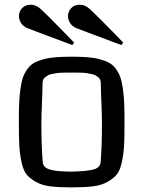

<svg xmlns="http://www.w3.org/2000/svg" viewBox="-20 -793 615 820"><path d="M60.5 0ZM286.6 -60.1Q356 -61.5 383.1 -70.3Q410.2 -79.1 410.2 -105Q415.5 -174.8 415.5 -266.6Q415.5 -296.9 413.1 -353.3Q410.6 -409.7 410.6 -437Q410.6 -445.3 408 -452.1Q405.3 -459 399.2 -463.6Q393.1 -468.3 387 -471.7Q380.9 -475.1 369.9 -477.1Q358.9 -479 351.3 -480.5Q343.8 -481.9 329.8 -482.4Q315.9 -482.9 308.3 -482.9Q300.8 -482.9 286.1 -482.9Q271.5 -482.9 263.9 -482.9Q256.3 -482.9 242.4 -482.4Q228.5 -481.9 220.9 -480.5Q213.4 -479 202.4 -477.1Q191.4 -475.1 185.3 -471.7Q179.2 -468.3 173.1 -463.6Q167 -459 164.3 -452.1Q161.6 -445.3 161.6 -437Q161.6 -409.7 159.2 -353.3Q156.7 -296.9 156.7 -266.6Q156.7 -174.8 162.1 -105Q162.1 -79.1 190.7 -69.6Q219.2 -60.1 286.6 -60.1ZM285.6 7.3Q231.4 7.3 195.3 2.9Q159.2 -1.5 133.1 -16.4Q106.9 -31.2 93.3 -48.1Q79.6 -64.9 71.8 -101.3Q64 -137.7 62.3 -173.3Q60.5 -209 60.5 -272.5Q60.5 -319.8 61.8 -351.6Q63 -383.3 67.4 -413.8Q71.8 -444.3 78.4 -463.1Q85 -481.9 97.4 -498.8Q109.9 -515.6 125.5 -524.4Q141.1 -533.2 165.3 -539.8Q189.5 -546.4 218 -548.6Q246.6 -550.8 286.1 -550.8Q325.7 -550.8 354.2 -548.6Q382.8 -546.4 407 -539.8Q431.2 -533.2 446.8 -524.4Q462.4 -515.6 474.9 -498.8Q487.3 -481.9 493.9 -463.1Q500.5 -444.3 504.9 -413.8Q509.3 -383.3 510.5 -351.6Q511.7 -319.8 511.7 -272.5Q511.7 -209 510 -173.3Q508.3 -137.7 500.5 -101.3Q492.7 -64.9 478.8 -47.9Q464.8 -30.8 438.7 -16.1Q412.6 -1.5 376.5 2.9Q340.3 7.3 285.6 7.3ZM361.8 -755.9Q370.1 -749 406.2 -712.9Q442.4 -676.8 474.6 -644L506.3 -610.8L498 -600.6L452.6 -617.7Q407.2 -634.8 358.9 -652.8Q310.5 -670.9 305.2 -673.3Q288.1 -680.7 279.3 -694.8Q270.5 -709 270.5 -724.1Q270.5 -744.1 284.2 -758.5Q297.9 -772.9 320.8 -772.9Q342.3 -772.9 361.8 -755.9ZM152.3 -755.9Q160.6 -749 196.8 -712.9Q232.9 -676.8 264.6 -644L296.9 -610.8L288.6 -600.6L243.2 -617.7Q197.8 -634.8 149.4 -652.8Q101.1 -670.9 95.7 -673.3Q78.6 -680.7 69.8 -694.8Q61 -709 61 -724.1Q61 -744.1 74.7 -758.5Q88.4 -772.9 111.3 -772.9Q132.8 -772.9 152.3 -755.9Z"/></svg>

Font: Coda
Style: Regular
Weight: 400
Designer: vernon adams
Foundry: vernon adams
Version: Version 2.001; ttfautohint (v0.8) -r 50 -G 200 -x